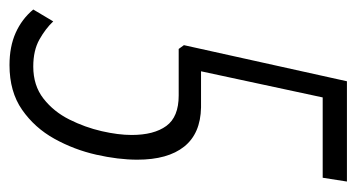

<svg xmlns="http://www.w3.org/2000/svg" viewBox="-198 -547 750 404"><g transform="rotate(90 177.0 -345.0)"><path d="M-5 -40 20 -82Q35 -66 58 -53Q81 -40 115 -40Q155 -40 182.5 -61.5Q210 -83 226.5 -116Q243 -149 251 -184Q259 -219 259 -247Q259 -294 240 -320Q221 -346 176 -346H78L70 -357L146 -700H357L349 -649H180L125 -393H201Q256 -392 283.5 -357.5Q311 -323 311 -259Q311 -219 300.5 -172.5Q290 -126 267 -84.5Q244 -43 206 -16.5Q168 10 112 10Q73 10 44 -3Q15 -16 -5 -40Z"/></g></svg>

Font: Georama Condensed Light
Style: Italic
Weight: 300
Width: 3
Italic angle: -9°
Designer: Jean-Baptiste Levee
Foundry: Production Type
Version: Version 1.000